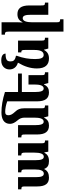

<svg xmlns="http://www.w3.org/2000/svg" viewBox="1015 -1820 1052 3123"><g transform="rotate(-90 1541.5 -259.0)"><path d="M574 -492V-439C613 -439 620 -429 620 -378V-227C620 -133 602 -73 553 -73C511 -73 497 -120 497 -207V-492H299V-439C337 -439 346 -430 346 -375V-215C346 -126 326 -73 278 -73C233 -73 221 -121 221 -207V-492H23V-438C63 -438 70 -431 70 -377V-179C70 -44 120 11 212 11C276 11 325 -9 351 -65H356C377 -8 418 11 482 11C555 11 592 -15 619 -64H624L635 0H818V-53C777 -53 772 -64 772 -111V-492Z M1728 -70H1733L1752 0H1927V-54C1887 -54 1880 -60 1880 -112V-322H1728V-228C1728 -139 1713 -75 1663 -75C1620 -75 1606 -128 1606 -215V-430H1907V-492H1606V-705C1484 -743 1379 -762 1273 -762C1168 -762 1088 -723 1088 -622C1088 -579 1110 -541 1145 -500C1175 -467 1189 -430 1189 -386V-227C1189 -138 1173 -75 1123 -75C1080 -75 1067 -128 1067 -216V-492H868V-438C910 -438 915 -430 915 -374V-185C915 -50 961 11 1060 11C1120 11 1159 -10 1188 -70H1192L1211 0H1387V-54C1348 -54 1341 -60 1341 -112V-395C1341 -458 1325 -498 1286 -538C1239 -588 1228 -617 1228 -650C1228 -685 1244 -701 1282 -701C1334 -701 1393 -690 1454 -668V-185C1454 -50 1501 11 1600 11C1659 11 1699 -10 1728 -70Z M2290 -70H2294L2313 0H2489V-54C2450 -54 2442 -60 2442 -112V-492H2250V-439C2284 -439 2290 -430 2290 -379V-228C2290 -135 2269 -75 2208 -75C2161 -75 2142 -121 2142 -214C2142 -317 2157 -408 2195 -512V-526C2118 -541 2104 -571 2104 -613C2104 -665 2119 -695 2231 -695C2229 -739 2193 -765 2117 -765C2023 -765 1973 -701 1973 -632C1973 -563 2014 -513 2083 -494C2019 -385 1989 -286 1989 -185C1989 -50 2048 11 2152 11C2215 11 2260 -13 2290 -70Z M3060 -54C3019 -54 3014 -62 3014 -118V-310C3014 -444 2964 -502 2873 -502C2803 -502 2767 -472 2741 -419H2737C2739 -443 2740 -468 2740 -492V-760H2539V-706C2577 -706 2588 -697 2588 -647V247H2789V193C2748 193 2740 183 2740 133V-262C2740 -348 2757 -416 2806 -416C2850 -416 2862 -367 2862 -281V0H3060Z"/></g></svg>

Font: Noto Serif Armenian Condensed Extra
Style: Regular
Weight: 800
Width: 3
Designer: Monotype Design Team
Foundry: Monotype Imaging Inc.
Version: Version 1.901